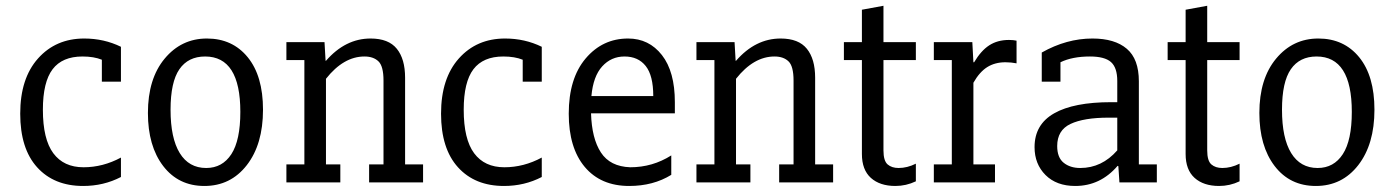

<svg xmlns="http://www.w3.org/2000/svg" viewBox="-20 -626 4781 659"><path d="M395.1 -18.5Q335.8 12.3 265.4 12.3Q165.4 12.3 107.4 -51.9Q49.4 -116 49.4 -235.8Q49.4 -356.8 110.5 -425.3Q171.6 -493.8 269.1 -493.8Q337 -493.8 395.1 -465.4V-345.7H329.6V-421Q302.5 -432.1 263 -432.1Q193.8 -432.1 160.5 -388.3Q127.2 -344.4 127.2 -249.4Q127.2 -148.1 163 -100Q198.8 -51.9 266.7 -51.9Q333.3 -51.9 395.1 -85.2Z M487.7 -238.3Q487.7 -355.6 545.1 -424.7Q602.5 -493.8 690.1 -493.8Q777.8 -493.8 830.2 -429.6Q882.7 -365.4 882.7 -249.4Q882.7 -130.9 827.2 -59.3Q771.6 12.3 681.5 12.3Q592.6 12.3 540.1 -56.2Q487.7 -124.7 487.7 -238.3ZM565.4 -249.4Q565.4 -151.9 596.9 -100.6Q628.4 -49.4 687.7 -49.4Q743.2 -49.4 774.1 -96.9Q804.9 -144.4 804.9 -242Q804.9 -432.1 684 -432.1Q625.9 -432.1 595.7 -388.3Q565.4 -344.4 565.4 -249.4Z M963 -61.7H1024.7V-419.8H963V-481.5H1093.8L1097.5 -417.3H1098.8Q1165.4 -493.8 1251.9 -493.8Q1313.6 -493.8 1342 -458.6Q1370.4 -423.5 1370.4 -359.3V-61.7H1432.1V0H1246.9V-61.7H1296.3V-349.4Q1296.3 -398.8 1279 -415.4Q1261.7 -432.1 1230.9 -432.1Q1159.3 -432.1 1098.8 -355.6V-61.7H1148.1V0H963Z M1839.5 -18.5Q1780.2 12.3 1709.9 12.3Q1609.9 12.3 1551.9 -51.9Q1493.8 -116 1493.8 -235.8Q1493.8 -356.8 1554.9 -425.3Q1616 -493.8 1713.6 -493.8Q1781.5 -493.8 1839.5 -465.4V-345.7H1774.1V-421Q1746.9 -432.1 1707.4 -432.1Q1638.3 -432.1 1604.9 -388.3Q1571.6 -344.4 1571.6 -249.4Q1571.6 -148.1 1607.4 -100Q1643.2 -51.9 1711.1 -51.9Q1777.8 -51.9 1839.5 -85.2Z M2284 -92.6V-25.9Q2222.2 12.3 2139.5 12.3Q2042 12.3 1987 -53.1Q1932.1 -118.5 1932.1 -235.8Q1932.1 -356.8 1990.1 -425.3Q2048.1 -493.8 2135.8 -493.8Q2207.4 -493.8 2251.9 -437Q2296.3 -380.2 2296.3 -275.3V-237H2008.6Q2011.1 -150.6 2042.6 -102.5Q2074.1 -54.3 2143.2 -51.9Q2219.8 -51.9 2284 -92.6ZM2222.2 -296.3Q2222.2 -366.7 2196.3 -399.4Q2170.4 -432.1 2123.5 -432.1Q2077.8 -432.1 2046.9 -398.1Q2016 -364.2 2009.9 -296.3Z M2370.4 -61.7H2432.1V-419.8H2370.4V-481.5H2501.2L2504.9 -417.3H2506.2Q2572.8 -493.8 2659.3 -493.8Q2721 -493.8 2749.4 -458.6Q2777.8 -423.5 2777.8 -359.3V-61.7H2839.5V0H2654.3V-61.7H2703.7V-349.4Q2703.7 -398.8 2686.4 -415.4Q2669.1 -432.1 2638.3 -432.1Q2566.7 -432.1 2506.2 -355.6V-61.7H2555.6V0H2370.4Z M3053.1 12.3Q3000 12.3 2969.1 -15.4Q2938.3 -43.2 2938.3 -97.5V-419.8H2876.5V-481.5H2938.3V-592.6L3012.3 -606.2V-481.5H3123.5V-419.8H3012.3V-109.9Q3012.3 -74.1 3026.5 -61.7Q3040.7 -49.4 3064.2 -49.4Q3093.8 -49.4 3123.5 -64.2V-3.7Q3090.1 12.3 3053.1 12.3Z M3185.2 -61.7H3246.9V-419.8H3185.2V-481.5H3317.3L3321 -412.3H3323.5Q3346.9 -451.9 3375.3 -470.4Q3403.7 -488.9 3443.2 -488.9Q3458 -488.9 3469.1 -486.4V-408.6Q3450.6 -412.3 3430.9 -412.3Q3395.1 -412.3 3368.5 -395.7Q3342 -379 3321 -342V-61.7H3395.1V0H3185.2Z M3555.6 -445.7Q3640.7 -493.8 3729.6 -493.8Q3806.2 -493.8 3847.5 -458.6Q3888.9 -423.5 3888.9 -346.9V-61.7H3950.6V0H3822.2L3818.5 -55.6L3816 -56.8Q3756.8 12.3 3670.4 12.3Q3606.2 12.3 3568.5 -25.3Q3530.9 -63 3530.9 -121Q3530.9 -198.8 3598.1 -237Q3665.4 -275.3 3793.8 -275.3H3814.8V-348.1Q3814.8 -393.8 3793.2 -413Q3771.6 -432.1 3721 -432.1Q3660.5 -432.1 3619.8 -412.3V-345.7H3555.6ZM3785.2 -222.2Q3700 -222.2 3654.3 -200.6Q3608.6 -179 3608.6 -124.7Q3608.6 -85.2 3630.9 -67.3Q3653.1 -49.4 3687.7 -49.4Q3761.7 -49.4 3814.8 -109.9V-222.2Z M4164.2 12.3Q4111.1 12.3 4080.2 -15.4Q4049.4 -43.2 4049.4 -97.5V-419.8H3987.7V-481.5H4049.4V-592.6L4123.5 -606.2V-481.5H4234.6V-419.8H4123.5V-109.9Q4123.5 -74.1 4137.7 -61.7Q4151.9 -49.4 4175.3 -49.4Q4204.9 -49.4 4234.6 -64.2V-3.7Q4201.2 12.3 4164.2 12.3Z M4302.5 -238.3Q4302.5 -355.6 4359.9 -424.7Q4417.3 -493.8 4504.9 -493.8Q4592.6 -493.8 4645.1 -429.6Q4697.5 -365.4 4697.5 -249.4Q4697.5 -130.9 4642 -59.3Q4586.4 12.3 4496.3 12.3Q4407.4 12.3 4354.9 -56.2Q4302.5 -124.7 4302.5 -238.3ZM4380.2 -249.4Q4380.2 -151.9 4411.7 -100.6Q4443.2 -49.4 4502.5 -49.4Q4558 -49.4 4588.9 -96.9Q4619.8 -144.4 4619.8 -242Q4619.8 -432.1 4498.8 -432.1Q4440.7 -432.1 4410.5 -388.3Q4380.2 -344.4 4380.2 -249.4Z"/></svg>

Font: Slabo 27px
Style: Regular
Weight: 400
Version: Version 1.02 Build 003a